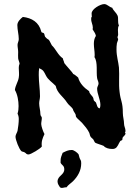

<svg xmlns="http://www.w3.org/2000/svg" viewBox="-20 -756 680 941"><path d="M595 -102C595 -104 594 -106 592 -106L595 -112V-115C595 -127 588 -137 588 -149C588 -167 582 -184 582 -202C582 -257 571 -260 566 -306C561 -345 566 -385 563 -425C560 -454 551 -481 551 -512C551 -522 551 -533 553 -544C554 -550 559 -558 559 -564C559 -567 556 -569 556 -573C556 -578 559 -581 559 -586C559 -599 555 -620 563 -631C555 -647 562 -667 556 -680C550 -694 536 -703 530 -718C516 -721 505 -736 491 -736C472 -736 429 -712 429 -690C429 -684 430 -679 430 -673L427 -670V-663C426 -649 435 -635 435 -621C435 -618 434 -615 434 -612C440 -601 448 -593 450 -580C442 -568 440 -554 440 -541C440 -523 444 -505 444 -488C444 -484 444 -480 443 -476C460 -451 451 -403 456 -373C457 -365 463 -356 463 -347C463 -338 456 -331 456 -322C456 -295 472 -269 472 -242C472 -236 471 -230 469 -225C455 -226 455 -245 450 -254C447 -258 442 -260 440 -264C438 -268 439 -272 437 -276C432 -288 418 -295 417 -309C392 -326 371 -347 363 -376C355 -382 349 -389 340 -393C339 -393 338 -393 338 -395C338 -398 301 -438 295 -447C294 -455 289 -462 288 -470C264 -486 254 -515 234 -534C213 -577 222 -552 201 -576C198 -581 199 -588 195 -593C190 -598 184 -593 182 -602C171 -647 136 -668 92 -673C80 -664 65 -649 65 -633C65 -610 72 -587 72 -564C72 -554 66 -546 66 -536C66 -524 69 -513 69 -501C69 -490 68 -480 69 -470C70 -461 75 -453 76 -444C73 -437 72 -431 72 -423C72 -408 75 -392 72 -376C69 -355 55 -337 53 -315C66 -293 71 -261 71 -236C71 -224 70 -211 66 -199C70 -191 72 -182 72 -173C72 -155 69 -132 66 -115C64 -106 56 -96 56 -86C56 -71 73 -26 85 -15C89 -12 97 -12 101 -9C110 -4 108 1 120 1C131 1 179 -28 185 -38C182 -63 188 -77 198 -99C192 -109 182 -137 182 -148C182 -158 185 -168 185 -178C185 -186 178 -186 178 -197C178 -215 172 -232 172 -250C172 -261 176 -272 176 -284C176 -319 170 -353 170 -388C170 -399 170 -411 172 -422C194 -412 195 -405 205 -386C215 -365 237 -352 253 -335C260 -299 290 -283 308 -254C316 -241 329 -234 337 -222C339 -211 346 -205 350 -196C352 -192 351 -187 353 -183C358 -175 375 -162 382 -154C395 -139 409 -123 417 -106C420 -100 420 -92 424 -86C427 -81 433 -78 437 -73C440 -69 443 -60 446 -57C451 -53 480 -45 488 -41C497 -30 515 -26 529 -26C534 -26 539 -26 543 -28C557 -34 561 -53 569 -64C571 -67 576 -67 579 -70C581 -74 579 -79 582 -83C586 -89 595 -94 595 -102ZM378 45C378 28 375 31 370 18C368 14 367 4 365 0C359 -8 342 -21 332 -21C314 -21 303 -15 287 -7C282 7 276 18 277 34V42C284 55 295 55 295 74C295 102 262 105 262 134C262 145 269 154 274 162C277 164 280 165 283 165C290 165 296 162 303 162H306C314 150 328 142 338 132C362 108 378 79 378 45Z"/></svg>

Font: Margarine
Style: Regular
Weight: 400
Designer: Astigmatic (AOETI)
Foundry: Astigmatic (AOETI)
Version: Version 1.000